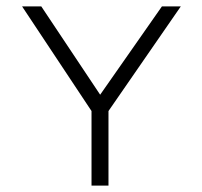

<svg xmlns="http://www.w3.org/2000/svg" viewBox="-20 -590 630 600"><path d="M49 -570 266 -243V-10H319V-243L545 -570H486L293 -294L109 -570Z"/></svg>

Font: Charger Sport
Style: ExLitExt
Weight: 200
Designer: Jasper
Foundry: Cannot Into Space Fonts
Version: Version 1.1